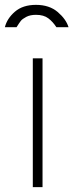

<svg xmlns="http://www.w3.org/2000/svg" viewBox="-30 -770 302 790"><path d="M145 0H105V-530H145ZM202 -658Q188 -680 169 -694.5Q150 -709 118 -709Q94 -709 78 -700.5Q62 -692 56 -684.5Q50 -677 38 -658H-10Q-1 -694 31.5 -722Q64 -750 118 -750Q173 -750 207.5 -720.5Q242 -691 252 -658Z"/></svg>

Font: Morrison Thin
Style: Regular
Weight: 100
Designer: Pablo Impallari, Rodrigo Fuenzalida (Modified by Dan O. Williams)
Version: Version 0.03;June 6, 2019;FontCreator 11.5.0.2425 64-bit; tt